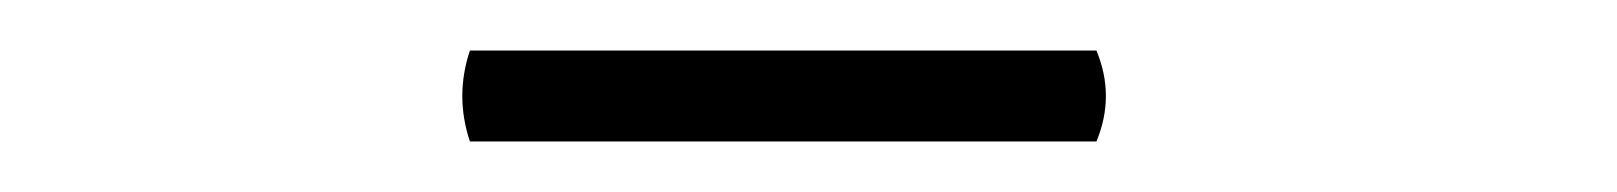

<svg xmlns="http://www.w3.org/2000/svg" viewBox="-20 -656 640 76"><path d="M166 -636C162 -624 162 -612 166 -600H414C419 -612 419 -624 414 -636Z"/></svg>

Font: Arima Koshi Light
Style: Regular
Weight: 300
Designer: Joana Correia and Natanael Gama
Foundry: NDISCOVER
Version: Version 1.019;PS 001.019;hotconv 1.0.88;makeotf.lib2.5.64775